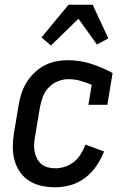

<svg xmlns="http://www.w3.org/2000/svg" viewBox="-20 -782 540 810"><path d="M213 8Q184 8 155.5 2Q127 -4 104 -18.5Q81 -33 65 -55.5Q49 -78 41.5 -105Q34 -132 34 -161.5Q34 -191 39 -221L59 -341Q63 -365 71 -389Q79 -413 92.5 -435Q106 -457 125.5 -475.5Q145 -494 168 -506Q191 -518 216 -523Q241 -528 266 -528Q318 -528 365.5 -512.5Q413 -497 455 -474L433 -340H353L367 -424Q344 -434 319.5 -441Q295 -448 268 -448Q246 -448 223.5 -439Q201 -430 184.5 -412Q168 -394 160 -372Q152 -350 148 -327L128 -207Q125 -191 124 -174.5Q123 -158 126 -142.5Q129 -127 136 -113.5Q143 -100 154.5 -90Q166 -80 182 -76Q198 -72 214 -72Q234 -72 255 -79Q276 -86 293 -100Q310 -114 321.5 -133Q333 -152 340 -172L419 -143Q407 -112 387.5 -83Q368 -54 340 -32.5Q312 -11 279 -1.5Q246 8 213 8ZM195 -590 155 -624 269 -762H371L437 -620L389 -594L311 -703Z"/></svg>

Font: Iosevka Curly Slab Medium
Style: Italic
Weight: 500
Italic angle: -9°
Monospace: yes
Designer: Belleve Invis
Foundry: Belleve Invis
Version: Version 22.1.2; ttfautohint (v1.8.4)